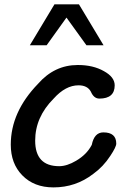

<svg xmlns="http://www.w3.org/2000/svg" viewBox="-20 -838 563 868"><path d="M332.8 -544.1Q401 -544.1 449.7 -516.4Q498.5 -489.7 498.5 -452.3Q498.5 -392.3 429.2 -392.3Q404.1 -392.3 390.8 -423.6Q375.4 -452.3 334.9 -452.3Q276.4 -452.3 222.6 -392.3Q139 -308.7 139 -202.1Q139 -86.7 247.7 -86.7Q282.6 -86.7 324.1 -111.3Q372.3 -139.5 394.9 -183.1Q406.2 -239.5 447.2 -239.5Q505.6 -239.5 505.6 -188.7Q505.6 -173.8 479 -133.8Q446.7 -84.1 401.5 -51.8Q322.6 9.2 221.5 9.2Q133.8 9.2 80.5 -45.6Q28.7 -98.5 28.7 -184.1Q28.7 -331.8 151.8 -459Q226.2 -544.1 331.3 -544.1ZM448.2 -633.3H370.8L280.5 -758.5L190.8 -633.3H114.9L226.2 -818.5H336.9Z"/></svg>

Font: Myanmar Handwriting
Style: Regular
Weight: 400
Designer: Khon Soe Zaw Thu
Foundry: PaOh Unicode khonsoezawthu@gmail.com and @hotmail.com
Version: Version 1.30 November 9, 2016